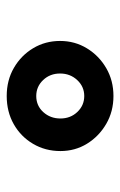

<svg xmlns="http://www.w3.org/2000/svg" viewBox="87 -840 358 572"><g transform="rotate(-90 266.0 -554.0)"><path d="M266 -395Q220 -395 183 -416.5Q146 -438 124 -473.5Q102 -509 102 -553Q102 -598 123.5 -634.5Q145 -671 182 -692Q219 -713 266 -713Q313 -713 350 -691.5Q387 -670 408.5 -634Q430 -598 430 -554Q430 -510 408 -474Q386 -438 349 -416.5Q312 -395 266 -395ZM266 -482Q294 -482 313.5 -503Q333 -524 333 -554Q333 -584 313.5 -604.5Q294 -625 266 -625Q237 -625 218 -604Q199 -583 199 -553Q199 -523 218.5 -502.5Q238 -482 266 -482Z"/></g></svg>

Font: Lexend Deca SemiBold
Style: Regular
Weight: 600
Designer: Bonnie Shaver-Troup, Thomas Jockin
Foundry: Lexend
Version: Version 1.008; ttfautohint (v1.8.4.7-5d5b)